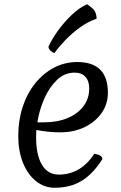

<svg xmlns="http://www.w3.org/2000/svg" viewBox="-20 -869 568 904"><path d="M237 15Q188 15 149 -16.5Q110 -48 88 -103Q66 -158 66 -229Q66 -303 87 -366.5Q108 -430 146 -477Q184 -524 234.5 -550.5Q285 -577 344 -577Q488 -577 488 -432Q488 -379 458.5 -337Q429 -295 378.5 -270.5Q328 -246 264 -246Q232 -246 204.5 -249Q177 -252 151 -257Q150 -240 150 -224Q150 -139 177.5 -93Q205 -47 257 -47Q360 -47 424 -145Q462 -139 462 -120Q418 -50 364.5 -17.5Q311 15 237 15ZM331 -527Q284 -527 248 -492.5Q212 -458 188.5 -404.5Q165 -351 156 -293H186Q250 -293 298 -313Q346 -333 373 -369Q400 -405 400 -452Q400 -488 382 -507.5Q364 -527 331 -527ZM208 -648Q223 -683 252.5 -724Q282 -765 318.5 -799.5Q355 -834 390 -849Q400 -843 417 -828Q434 -813 435 -781Q394 -767 356 -739.5Q318 -712 287 -679.5Q256 -647 236 -619Q226 -622 218 -630Q210 -638 208 -648Z"/></svg>

Font: Merienda Light
Style: Regular
Weight: 300
Designer: Eduardo Rodriguez Tunni
Foundry: Eduardo Rodriguez Tunni
Version: Version 2.001; ttfautohint (v1.8.4.7-5d5b)